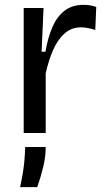

<svg xmlns="http://www.w3.org/2000/svg" viewBox="-20 -550 438 794"><path d="M78 0V-279V-517H160L152 -336H168Q178 -395 197 -438.5Q216 -482 247.5 -506Q279 -530 325 -530Q336 -530 349 -528.5Q362 -527 378 -521L374 -426Q359 -431 344 -434Q329 -437 315 -437Q276 -437 247.5 -412Q219 -387 200 -344Q181 -301 169 -247V0ZM63 224Q77 159 80.5 119Q84 79 84 58H169Q169 97 159 139Q149 181 134 224Z"/></svg>

Font: Bricolage Grotesque 16pt
Style: Regular
Weight: 400
Version: Version 1.001;gftools[0.9.33.dev8+g029e19f]